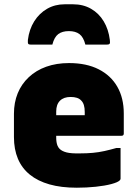

<svg xmlns="http://www.w3.org/2000/svg" viewBox="-20 -858 640 895"><path d="M302 -564Q383 -564 440 -535Q497 -506 527 -453.5Q557 -401 557 -329V-235Q557 -232 555.5 -229.5Q554 -227 552 -226Q550 -225 546 -225H315Q300 -225 285.5 -225Q271 -225 257 -225H198V-321H375Q375 -325 375 -327.5Q375 -330 375 -336Q375 -355 371 -368Q367 -381 359 -389Q351 -398 338.5 -402Q326 -406 309 -406Q277 -406 259.5 -388.5Q242 -371 242 -338V-217Q242 -206 243.5 -196Q245 -186 248.5 -178Q252 -170 258 -164Q269 -153 290.5 -147.5Q312 -142 353 -143Q385 -143 412.5 -145.5Q440 -148 467 -154Q494 -160 522 -168H542Q542 -132 542 -96.5Q542 -61 542 -25Q542 -23 541 -21Q540 -19 538 -17Q529 -8 499 0Q469 8 426.5 12.5Q384 17 338 17Q265 17 210.5 1.5Q156 -14 119 -44Q82 -74 63.5 -118Q45 -162 45 -219V-328Q45 -380 62.5 -423Q80 -466 114 -498Q148 -530 195.5 -547Q243 -564 302 -564ZM301 -713Q270 -713 251.5 -699Q233 -685 224 -650Q199 -650 174 -650Q149 -650 124 -650Q114 -650 111.5 -654Q109 -658 110 -672Q116 -721 139.5 -758.5Q163 -796 199.5 -817Q236 -838 281 -838H321Q368 -838 404.5 -817Q441 -796 463.5 -758.5Q486 -721 492 -672Q494 -658 491 -654Q488 -650 478 -650Q453 -650 428 -650Q403 -650 378 -650Q369 -685 350.5 -699Q332 -713 301 -713Z"/></svg>

Font: Recursive Black
Style: Regular
Weight: 900
Version: Version 1.085